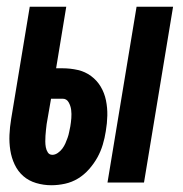

<svg xmlns="http://www.w3.org/2000/svg" viewBox="-20 -540 540 568"><path d="M298 0 384 -520H492L406 0ZM132 8Q132 8 132 8Q132 8 132 8Q109 8 87 1.5Q65 -5 49 -19Q33 -33 23.5 -53Q14 -73 10.5 -95.5Q7 -118 8 -141Q9 -164 13 -188L68 -520H176L146 -338H165Q188 -338 210 -333Q232 -328 249.5 -315Q267 -302 278 -283.5Q289 -265 293.5 -243Q298 -221 297.5 -198Q297 -175 293 -152Q290 -132 284 -112Q278 -92 268 -74Q258 -56 243.5 -39.5Q229 -23 211 -12Q193 -1 172.5 3.5Q152 8 132 8ZM135 -82Q143 -82 151 -87.5Q159 -93 164.5 -100.5Q170 -108 173.5 -116Q177 -124 180 -132.5Q183 -141 184.5 -149Q186 -157 188 -166Q188 -166 188 -166Q188 -166 188 -166Q190 -178 191 -190.5Q192 -203 190.5 -215Q189 -227 183 -237.5Q177 -248 165 -248H131L118 -173Q117 -164 116 -155.5Q115 -147 114.5 -138.5Q114 -130 114 -121.5Q114 -113 115.5 -104.5Q117 -96 121.5 -89Q126 -82 135 -82Z"/></svg>

Font: Iosevka SS04 Extrabold
Style: Italic
Weight: 800
Italic angle: -9°
Monospace: yes
Designer: Belleve Invis
Foundry: Belleve Invis
Version: Version 19.0.0; ttfautohint (v1.8.4)